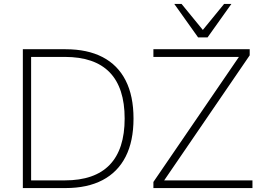

<svg xmlns="http://www.w3.org/2000/svg" viewBox="-20 -955 1325 975"><path d="M96 0V-705H313Q424 -705 501 -665Q578 -625 618 -546.5Q658 -468 658 -353Q658 -238 618 -159.5Q578 -81 501 -40.5Q424 0 313 0ZM138 -39H309Q461 -39 537 -118Q613 -197 613 -353Q613 -509 537 -587.5Q461 -666 309 -666H138ZM759 0V-31L1209 -689V-666H759V-705H1248V-674L798 -16V-39H1262V0ZM986 -765 865 -935H902L1010 -803L1118 -935H1155L1034 -765Z"/></svg>

Font: Nunito Sans 12pt ExtraLight 12pt ExtraLight
Style: Regular
Weight: 250
Version: Version 3.101;gftools[0.9.27]